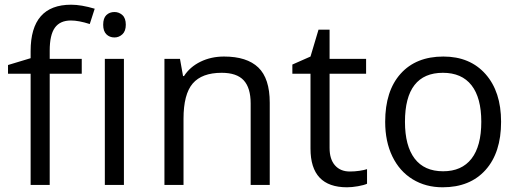

<svg xmlns="http://www.w3.org/2000/svg" viewBox="-20 -785 2203 815"><path d="M327 -472H191V0H110V-472H14V-509L110 -538V-568Q110 -765 282 -765Q325 -765 382 -748L361 -683Q314 -698 281 -698Q235 -698 213 -667.5Q191 -637 191 -570V-535H327Z M506 0H425V-535H506ZM418 -680Q418 -708 431.5 -721Q445 -734 466 -734Q485 -734 499.5 -721Q514 -708 514 -680Q514 -653 499.5 -639.5Q485 -626 466 -626Q445 -626 431.5 -639.5Q418 -653 418 -680Z M1044 0V-346Q1044 -412 1014.5 -444Q985 -476 921 -476Q837 -476 798 -430.5Q759 -385 759 -281V0H678V-535H744L757 -462H761Q786 -501 831 -523Q876 -545 931 -545Q1028 -545 1076.5 -498.5Q1125 -452 1125 -349V0Z M1465 -57Q1486 -57 1506 -60Q1526 -63 1538 -67V-5Q1525 1 1499.5 5.5Q1474 10 1453 10Q1298 10 1298 -154V-472H1221V-511L1298 -545L1332 -659H1379V-535H1534V-472H1379V-157Q1379 -109 1402 -83Q1425 -57 1465 -57Z M2107 -268Q2107 -137 2041 -63.5Q1975 10 1859 10Q1787 10 1731.5 -24Q1676 -58 1645.5 -121Q1615 -184 1615 -268Q1615 -399 1680.5 -472Q1746 -545 1862 -545Q1975 -545 2041 -470.5Q2107 -396 2107 -268ZM1699 -268Q1699 -166 1740 -112Q1781 -58 1861 -58Q1940 -58 1981.5 -111.5Q2023 -165 2023 -268Q2023 -370 1981.5 -423Q1940 -476 1860 -476Q1780 -476 1739.5 -424Q1699 -372 1699 -268Z"/></svg>

Font: Stephens Clock
Style: Regular
Weight: 400
Designer: Peter Wiegel (catfonts.de) with slight modifications by DT1.org
Version: Version 0.9.1